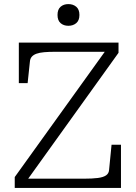

<svg xmlns="http://www.w3.org/2000/svg" viewBox="-20 -918 664 938"><path d="M251 -665Q219 -665 196 -663Q173 -661 158 -655.5Q143 -650 135 -640.5Q127 -631 126 -616L115 -512H72V-710H559V-660L99 -19L86 -45H388Q431 -45 458 -48.5Q485 -52 498.5 -61.5Q512 -71 513 -89L525 -211H571V0H52V-53L504 -682L517 -665ZM314 -792Q291 -792 276 -805Q261 -818 261 -845Q261 -872 276 -885Q291 -898 314 -898Q337 -898 352.5 -885Q368 -872 368 -845Q368 -818 352.5 -805Q337 -792 314 -792Z"/></svg>

Font: Roboto Serif ExtraLight
Style: Regular
Weight: 250
Version: Version 1.007